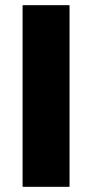

<svg xmlns="http://www.w3.org/2000/svg" viewBox="-20 -720 355 740"><path d="M67 0V-700H248V0Z"/></svg>

Font: Panamera Black
Style: Regular
Weight: 900
Designer: Bastien Sozeau
Foundry: NBR — Bastien Sozeau
Version: Version 3.002; ttfautohint (v1.8.4.7-5d5b);gftools[0.9.33]